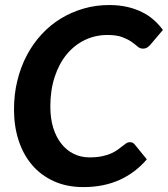

<svg xmlns="http://www.w3.org/2000/svg" viewBox="-20 -754 684 782"><path d="M344.5 -113Q373.5 -113 395 -117.5Q416.5 -122 432.2 -129Q448 -136 459 -144Q470 -152 478.8 -159Q487.5 -166 494.2 -170.5Q501 -175 508.5 -175Q515.5 -175 520.2 -172.5Q525 -170 527.5 -167L578 -105Q531 -50 466.5 -21Q402 8 319.5 8Q252 8 199.2 -16Q146.5 -40 110.5 -82.2Q74.5 -124.5 55.8 -182.2Q37 -240 37 -308Q37 -370.5 50.8 -426.2Q64.5 -482 89.5 -529.2Q114.5 -576.5 149.8 -614.5Q185 -652.5 228.2 -678.8Q271.5 -705 321 -719.2Q370.5 -733.5 424.5 -733.5Q464.5 -733.5 497.5 -726Q530.5 -718.5 557.5 -705.2Q584.5 -692 605.8 -673.2Q627 -654.5 643.5 -632L593 -572.5Q587.5 -566 580.2 -561Q573 -556 561.5 -556Q550 -556 540 -564.8Q530 -573.5 515.5 -583.8Q501 -594 478 -602.8Q455 -611.5 417.5 -611.5Q368 -611.5 325.5 -591Q283 -570.5 251.8 -532.8Q220.5 -495 202.8 -441Q185 -387 185 -320Q185 -271 197 -232.8Q209 -194.5 230.5 -167.8Q252 -141 281 -127Q310 -113 344.5 -113Z"/></svg>

Font: Lato Heavy
Style: Italic
Weight: 800
Italic angle: -7°
Designer: Lukasz Dziedzic
Foundry: tyPoland Lukasz Dziedzic
Version: Version 2.007; 2014-02-27